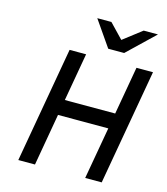

<svg xmlns="http://www.w3.org/2000/svg" viewBox="-132 -1022 976 1123"><g transform="rotate(15 356.5 -460.5)"><path d="M85 0 208 -700H308L257 -409.5H562L613 -700H713L590 0H490L545.5 -315H241L186 0ZM424.5 -765 316.5 -921H402L485 -834.5L597.5 -921H684L521 -765Z"/></g></svg>

Font: Overpass Medium
Style: Italic
Weight: 500
Italic angle: -10°
Designer: Delve Withrington, Dave Bailey, Thomas Jockin
Foundry: Delve Fonts LLC
Version: Version 4.000